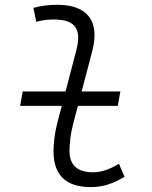

<svg xmlns="http://www.w3.org/2000/svg" viewBox="-20 -762 626 792"><path d="M63 -325.2 73.7 -384.8H250.5L294.9 -555.2Q312 -620.1 290.3 -650.9Q268.6 -681.6 201.2 -681.6Q183.6 -681.6 165.5 -679.4Q147.5 -677.2 129.4 -671.9L117.7 -729.5Q142.1 -736.3 167 -739.3Q191.9 -742.2 216.8 -742.2Q310.1 -742.2 347.7 -692.6Q385.3 -643.1 359.4 -546.9L316.9 -384.8H476.6L465.8 -325.2H301.3L288.6 -277.3Q273.4 -221.2 270 -189.2Q266.6 -157.2 266.6 -141.6Q266.1 -51.3 363.8 -51.3Q413.1 -51.3 470.7 -86.4L493.7 -32.7Q460.9 -12.7 427 -1.5Q393.1 9.8 354.5 9.8Q200.7 9.8 200.7 -138.2Q200.7 -158.2 204.3 -191.2Q208 -224.1 222.2 -277.3L234.9 -325.2Z"/></svg>

Font: Cascadia Code PL Light
Style: Italic
Weight: 300
Italic angle: -10°
Monospace: yes
Designer: Aaron Bell
Foundry: Saja Typeworks
Version: Version 2404.023; ttfautohint (v1.8.4)